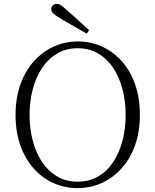

<svg xmlns="http://www.w3.org/2000/svg" viewBox="-20 -952 799 987"><path d="M438 -797 426 -779Q393 -798 360.5 -816.5Q328 -835 296 -854Q267 -871 255 -882Q243 -893 243 -905Q243 -916 251.5 -924Q260 -932 272 -932Q283 -932 295.5 -923.5Q308 -915 330 -894Q356 -872 383 -847Q410 -822 438 -797ZM379 15Q314 15 256 -10.5Q198 -36 154 -85Q110 -134 85 -203.5Q60 -273 60 -361Q60 -448 85 -518Q110 -588 154 -637Q198 -686 256 -712.5Q314 -739 379 -739Q445 -739 502.5 -713.5Q560 -688 604.5 -639Q649 -590 674 -520Q699 -450 699 -361Q699 -274 674 -204.5Q649 -135 604.5 -86Q560 -37 502.5 -11Q445 15 379 15ZM379 -18Q439 -18 485.5 -45.5Q532 -73 563 -120.5Q594 -168 610 -230Q626 -292 626 -361Q626 -430 610 -492Q594 -554 563 -601.5Q532 -649 485.5 -676.5Q439 -704 379 -704Q319 -704 273 -676.5Q227 -649 195.5 -601.5Q164 -554 148 -492Q132 -430 132 -361Q132 -292 148 -230Q164 -168 195.5 -120.5Q227 -73 273 -45.5Q319 -18 379 -18Z"/></svg>

Font: Noto Serif KR ExtraLight ExtraLight
Style: Regular
Weight: 250
Version: Version 2.003-H1;hotconv 1.1.1;makeotfexe 2.6.0